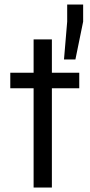

<svg xmlns="http://www.w3.org/2000/svg" viewBox="-20 -833 398 853"><path d="M129.3 0V-441H25.7V-510H129.3V-658H210.5V-510H332.1V-441H210.5V0ZM264.3 -568.7 278.5 -737V-813H349.4V-737L315 -568.7Z"/></svg>

Font: Saira Thin
Style: Regular
Weight: 100
Designer: Hector Gatti with collaboration of the Omnibus-Type team
Foundry: Omnibus-Type
Version: Version 1.101